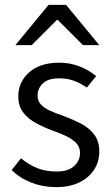

<svg xmlns="http://www.w3.org/2000/svg" viewBox="-20 -755 459 787"><path d="M209 12Q156 12 108.5 -6.5Q61 -25 28 -58L66 -106Q98 -80 132.5 -66Q167 -52 212 -52Q260 -52 284 -74.5Q308 -97 308 -128Q308 -153 291.5 -169.5Q275 -186 250.5 -197.5Q226 -209 198 -219Q162 -232 129 -249.5Q96 -267 75.5 -293.5Q55 -320 55 -360Q55 -419 99.5 -458.5Q144 -498 223 -498Q268 -498 307 -482.5Q346 -467 374 -443L336 -396Q310 -414 283 -424Q256 -434 223 -434Q177 -434 155.5 -413Q134 -392 134 -364Q134 -342 147 -327.5Q160 -313 183.5 -302Q207 -291 237 -281Q275 -267 309.5 -249.5Q344 -232 365.5 -204.5Q387 -177 387 -133Q387 -93 366.5 -60.5Q346 -28 306.5 -8Q267 12 209 12ZM43 -570 179 -735H251L387 -570H320L217 -673H213L110 -570Z"/></svg>

Font: Source Sans 3 ExtraLight
Style: Regular
Weight: 400
Version: Version 3.052;hotconv 1.1.0;makeotfexe 2.6.0